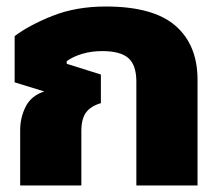

<svg xmlns="http://www.w3.org/2000/svg" viewBox="-20 -570 672 590"><path d="M42 0V-170Q42 -209 59 -242.5Q76 -276 116 -289L25 -317V-459Q70 -493 142 -521.5Q214 -550 305 -550Q451 -550 519 -491Q587 -432 587 -325V0H399V-319Q399 -370 374.5 -391.5Q350 -413 294 -413Q261 -413 232.5 -404.5Q204 -396 185 -382V-374L290 -341V-253Q259 -244 244.5 -224.5Q230 -205 230 -167V0Z"/></svg>

Font: Kanit
Style: Bold
Weight: 700
Designer: Katatrad Team
Foundry: CadsonDemak
Version: Version 2.000; ttfautohint (v1.8.3)